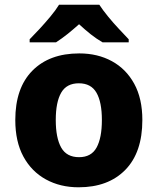

<svg xmlns="http://www.w3.org/2000/svg" viewBox="-20 -786 670 816"><path d="M585 -276Q585 -138 512.5 -64Q440 10 314 10Q236 10 175 -23.5Q114 -57 79.5 -120.5Q45 -184 45 -276Q45 -412 117.5 -485.5Q190 -559 317 -559Q395 -559 455.5 -526Q516 -493 550.5 -430Q585 -367 585 -276ZM217 -276Q217 -200 240 -159Q263 -118 316 -118Q368 -118 390.5 -159Q413 -200 413 -276Q413 -352 390 -392Q367 -432 315 -432Q263 -432 240 -392Q217 -352 217 -276ZM402 -766Q417 -743 439.5 -715.5Q462 -688 486 -662.5Q510 -637 527 -619V-606H416Q390 -621 366 -640Q342 -659 316 -683Q289 -659 266.5 -641Q244 -623 218 -606H106V-619Q125 -638 148.5 -663.5Q172 -689 194.5 -716Q217 -743 231 -766Z"/></svg>

Font: Noto Sans Meetei Mayek ExtraBold
Style: Regular
Weight: 800
Designer: Monotype Design Team and Neelakash Kshetrimayum
Foundry: Monotype Imaging Inc.
Version: Version 2.002; ttfautohint (v1.8.4.7-5d5b)